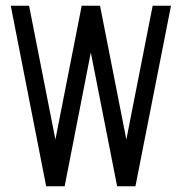

<svg xmlns="http://www.w3.org/2000/svg" viewBox="-20 -650 634 670"><path d="M81.5 -629.9 173.3 -163.1 265.1 -629.9H329.1L420.9 -163.1L512.7 -629.9H576.7L452.6 0H388.7L296.9 -466.8L205.6 0H141.1L17.6 -629.9Z"/></svg>

Font: Fibel Sued LRS
Style: Regular
Weight: 400
Designer: Peter Wiegel
Foundry: Peter Wiegel
Version: Version 000.000